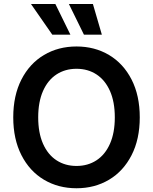

<svg xmlns="http://www.w3.org/2000/svg" viewBox="-20 -955 784 984"><path d="M372.1 9.8Q278.8 9.8 205.3 -33.9Q131.8 -77.6 89.8 -159.9Q47.9 -242.2 47.9 -353.5Q47.9 -465.3 89.8 -547.4Q131.8 -629.4 205.3 -673.1Q278.8 -716.8 372.1 -716.8Q465.3 -716.8 538.8 -673.1Q612.3 -629.4 654.3 -547.4Q696.3 -465.3 696.3 -353.5Q696.3 -241.7 654.3 -159.7Q612.3 -77.6 538.8 -33.9Q465.3 9.8 372.1 9.8ZM372.1 -602.5Q314 -602.5 269.5 -573.5Q225.1 -544.4 200.4 -488.5Q175.8 -432.6 175.8 -353.5Q175.8 -274.4 200.4 -218.5Q225.1 -162.6 269.5 -133.5Q314 -104.5 372.1 -104.5Q430.2 -104.5 474.6 -133.5Q519 -162.6 543.7 -218.5Q568.4 -274.4 568.4 -353.5Q568.4 -432.6 543.7 -488.5Q519 -544.4 474.6 -573.5Q430.2 -602.5 372.1 -602.5ZM138.7 -934.6H263.7L340.8 -777.3H248ZM333 -934.6H456.1L502 -777.3H410.2Z"/></svg>

Font: Pretendard SemiBold
Style: Regular
Weight: 600
Designer: Base glyphs from Inter by Rasmus Andersson; Hangeul glyphs from Noto Sans CJK(Source Han Sans) by Jang Soo-young and Kan
Foundry: Kil Hyung-jin
Version: Version 1.309